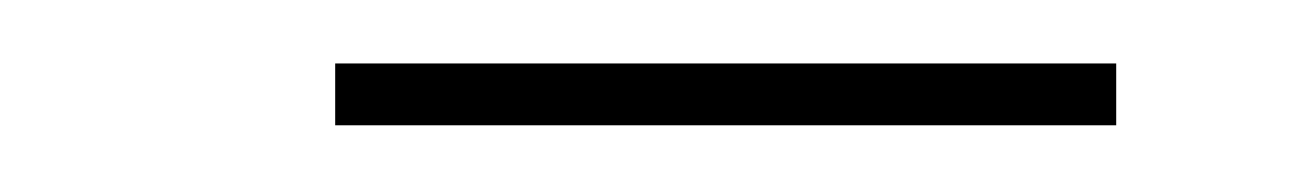

<svg xmlns="http://www.w3.org/2000/svg" viewBox="-20 -304 400 59"><path d="M83 -265.5V-284.5H323V-265.5Z"/></svg>

Font: Bodoni Moda SC
Style: Italic
Weight: 400
Italic angle: -13°
Designer: Owen Earl
Foundry: indestructible type
Version: Version 2.005